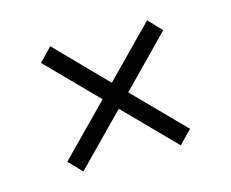

<svg xmlns="http://www.w3.org/2000/svg" viewBox="-60 -500 599 498"><g transform="rotate(-15 239.5 -251.0)"><path d="M205.1 -251.5 75.2 -383.8 109.4 -419.4 239.3 -286.6 369.6 -419.4 403.3 -383.8 273.9 -251.5 404.3 -118.7 370.1 -83.5 239.3 -216.8 108.4 -83.5 74.7 -118.7Z"/></g></svg>

Font: Vazirmatn RD FD ExtraLight
Style: Regular
Weight: 200
Designer: Saber Rastikerdar
Foundry: Saber Rastikerdar
Version: Version 33.003